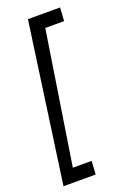

<svg xmlns="http://www.w3.org/2000/svg" viewBox="-164 -751 574 858"><g transform="rotate(-20 122.5 -322.0)"><path d="M139 -7.5 135 56H-18L88 -700H241L237 -636.5H147.5L49.5 -7.5Z"/></g></svg>

Font: Urbanist Light
Style: Italic
Weight: 300
Italic angle: -8°
Designer: Corey Hu
Foundry: Corey Hu
Version: Version 1.330; ttfautohint (v1.8.4.7-5d5b)